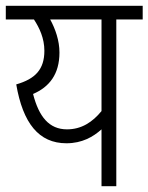

<svg xmlns="http://www.w3.org/2000/svg" viewBox="-20 -642 512 662"><path d="M472 -622H0V-575H97C116 -546 133 -510 133 -467C133 -403 102 -370 36 -351C59 -217 114 -148 209 -148C263 -148 301 -170 330 -196V0H381V-575H472ZM94 -318C150 -342 185 -386 185 -461C185 -502 171 -542 153 -575H330V-259C299 -221 261 -196 211 -196C149 -196 114 -240 94 -318Z"/></svg>

Font: Noto Sans Devanagari Condensed Light
Style: Regular
Weight: 300
Width: 3
Designer: Jelle Bosma - Monotype Design Team
Foundry: Monotype Imaging Inc.
Version: Version 2.004